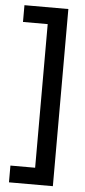

<svg xmlns="http://www.w3.org/2000/svg" viewBox="-56 -720 382 867"><g transform="rotate(5 135.0 -286.5)"><path d="M218 115H19V39H131V-612H19V-688H218Z"/></g></svg>

Font: Bricolage Grotesque 48pt
Style: Regular
Weight: 400
Designer: Mathieu Triay
Foundry: Atelier Triay
Version: Version 1.000; ttfautohint (v1.8.4.7-5d5b);gftools[0.9.32]